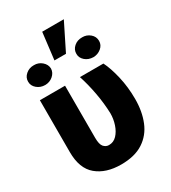

<svg xmlns="http://www.w3.org/2000/svg" viewBox="-212 -989 987 1107"><g transform="rotate(-30 281.0 -435.5)"><path d="M41 -545.9H208.5V-199.2Q208.5 -154.8 222.9 -138.7Q237.3 -122.6 257.3 -122.6Q288.6 -122.6 310.3 -145.8Q332 -168.9 343.8 -204.6Q355.5 -240.2 355.5 -277.3Q353.5 -343.8 340.6 -414.3Q327.6 -484.9 307.6 -545.9H463.9Q486.8 -501 503.7 -429Q520.5 -356.9 520.5 -277.3Q520.5 -194.8 494.1 -129.9Q467.8 -64.9 410.9 -27.6Q354 9.8 262.7 9.8Q162.1 9.8 101.6 -40.8Q41 -91.3 41 -200.2ZM228.5 -702.6 250 -881.3H394L305.2 -702.6ZM35.6 -672.4Q35.2 -699.7 57.6 -719.2Q80.1 -738.8 111.8 -738.3Q142.1 -738.8 164.6 -719.2Q187 -699.7 188 -672.4Q187 -645 164.6 -625.7Q142.1 -606.4 111.8 -606.4Q80.6 -606.4 57.9 -625.7Q35.2 -645 35.6 -672.4ZM356.9 -671.9Q356.4 -699.7 378.4 -719.2Q400.4 -738.8 433.1 -738.3Q462.9 -738.8 485.4 -719.7Q507.8 -700.7 507.8 -671.9Q507.8 -644.5 485.4 -625.7Q462.9 -606.9 433.1 -606.4Q400.4 -606.9 378.4 -626.2Q356.4 -645.5 356.9 -671.9Z"/></g></svg>

Font: Inter Tight ExtraBold
Style: Regular
Weight: 800
Designer: Rasmus Andersson
Foundry: rsms
Version: Version 3.004; ttfautohint (v1.8.4.7-5d5b)